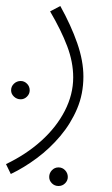

<svg xmlns="http://www.w3.org/2000/svg" viewBox="-31 -350 375 640"><path d="M5 230 -11 197Q56 165 106.5 119.5Q157 74 185 19.5Q213 -35 213 -92Q213 -143 193 -196Q173 -249 136 -312L170 -330Q206 -265 226.5 -206Q247 -147 247 -95Q247 -37 226 12.5Q205 62 170 103.5Q135 145 92 177Q49 209 5 230ZM38 -19Q25 -19 15.5 -28Q6 -37 6 -49Q6 -62 15.5 -71Q25 -80 38 -80Q50 -80 59 -71Q68 -62 68 -49Q68 -37 59 -28Q50 -19 38 -19ZM164 270Q151 270 142 261Q133 252 133 240Q133 227 142 217.5Q151 208 164 208Q177 208 186 217.5Q195 227 195 240Q195 252 186 261Q177 270 164 270Z"/></svg>

Font: Noto Sans Arabic UI SmCn XLt
Style: Regular
Weight: 200
Width: 4
Designer: Monotype Design Team, Nadine Chahine and Nizar Qandah
Foundry: Monotype Imaging Inc.
Version: Version 2.010; ttfautohint (v1.8.4.7-5d5b)